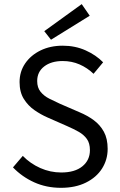

<svg xmlns="http://www.w3.org/2000/svg" viewBox="-20 -887 574 919"><path d="M271.7 12Q202 12 143.8 -14.3Q85.6 -40.6 42.1 -85.8L89.1 -140.9Q124.8 -104.1 172.8 -82.7Q220.9 -61.4 273.2 -61.4Q338.1 -61.4 374.2 -90.8Q410.4 -120.2 410.4 -168.1Q410.4 -201.8 395.7 -222Q381.1 -242.3 356.6 -256.2Q332 -270 300.9 -283.6L206.6 -325.1Q176 -338.5 145.4 -359.5Q114.8 -380.6 94.2 -413.2Q73.7 -445.9 73.7 -494.1Q73.7 -544.4 100.6 -583.6Q127.5 -622.8 174.1 -645.6Q220.7 -668.3 280.3 -668.3Q339.9 -668.3 389.8 -645.9Q439.7 -623.5 473.6 -588.8L427.8 -533.7Q398 -562.4 360.6 -578.7Q323.2 -594.9 280.3 -594.9Q225.3 -594.9 191.6 -569Q158 -543.2 158 -499.1Q158 -467.6 174.2 -447.7Q190.4 -427.7 215.9 -414.8Q241.4 -401.8 266.6 -390.5L360.1 -350Q398.6 -334 428.8 -311.7Q459 -289.4 477.2 -256.4Q495.3 -223.3 495.3 -174.5Q495.3 -122.7 468.4 -80.2Q441.4 -37.8 391 -12.9Q340.7 12 271.7 12ZM224.1 -696.8 191.9 -737.8 371.1 -867.3 409.5 -811.7Z"/></svg>

Font: Source Sans 3 Variable
Style: Regular
Weight: 200
Designer: Paul D. Hunt
Foundry: Adobe Systems Incorporated
Version: Version 3.026